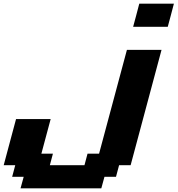

<svg xmlns="http://www.w3.org/2000/svg" viewBox="-20 -895 962 1040"><path d="M91.3 125H528.8L545.9 62.5H608.4L625 0H687.5Q715.3 -104 771.2 -312.3Q827.1 -520.5 855 -625H667.5L516.6 -62.5H454.1L437.5 0H250L266.6 -62.5H204.1L254.4 -250H66.9Q55.7 -208 33.4 -125Q11.2 -42 0 0H62.5L45.9 62.5H108.4ZM701.2 -750H888.7Q894.5 -770.5 905.5 -812.5Q916.5 -854.5 921.9 -875H734.4Q729 -854 718 -812.5Q707 -771 701.2 -750Z"/></svg>

Font: Faithful 32x
Style: SemiboldOblique
Weight: 400
Foundry: Faithful Resource Pack
Version: Version 1.0; January 27, 2023